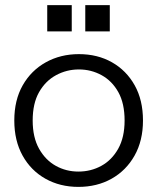

<svg xmlns="http://www.w3.org/2000/svg" viewBox="-20 -720 616 752"><path d="M287 12Q215 12 158 -20Q101 -52 68.5 -110.5Q36 -169 36 -248Q36 -328 69 -386Q102 -444 159.5 -476Q217 -508 289 -508Q362 -508 418.5 -476Q475 -444 507.5 -386Q540 -328 540 -248Q540 -169 507 -110.5Q474 -52 417 -20Q360 12 287 12ZM287 -48Q336 -48 377 -70.5Q418 -93 443 -137.5Q468 -182 468 -248Q468 -315 443.5 -359Q419 -403 378 -425.5Q337 -448 289 -448Q241 -448 199.5 -425.5Q158 -403 133 -359Q108 -315 108 -248Q108 -182 133 -137.5Q158 -93 198.5 -70.5Q239 -48 287 -48ZM314 -597V-700H410V-597ZM165 -597V-700H261V-597Z"/></svg>

Font: Host Grotesk Light Light
Style: Regular
Weight: 300
Version: Version 1.003